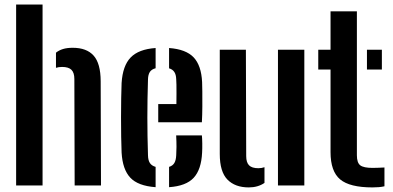

<svg xmlns="http://www.w3.org/2000/svg" viewBox="-20 -820 1738 849"><path d="M51.3 0V-800H168.2V0ZM310.1 0 308.8 -470.6Q308.8 -498.4 296 -511.2Q283.3 -524 254.5 -524Q239.7 -524 227.5 -520.1V-587.1Q241 -597.9 258.8 -603.3Q276.6 -608.7 301.5 -608.7Q363 -608.7 393.9 -574.2Q424.9 -539.7 425.2 -461L426.6 0Z M517.7 -145.4Q516.4 -175.2 515.8 -216Q515.2 -256.9 515.2 -301.1Q515.2 -345.4 515.9 -385.3Q516.5 -425.3 517.7 -453Q522.5 -529.5 557.8 -565.9Q593 -602.4 668.1 -607.7V-518.2Q650.2 -513.7 642.5 -501.7Q634.9 -489.6 634.4 -469.6Q632.9 -423.8 632.3 -382.1Q631.6 -340.4 631.6 -300.2Q631.6 -260 632.3 -218.9Q632.9 -177.9 634.4 -132.9Q634.9 -111 642.9 -99Q650.8 -87 668.1 -82.1V7.7Q590.1 2.1 556 -34.5Q521.9 -71 517.7 -145.4ZM727.6 7.7V-82.1Q743.6 -86.9 750.9 -99.2Q758.2 -111.4 759.2 -133.7Q760.2 -148.7 760.4 -170.8Q760.5 -192.8 759 -221.4H872.7Q874 -210 874.4 -185.9Q874.7 -161.7 873.7 -145.4Q870.2 -70.2 836.4 -33.8Q802.7 2.6 727.6 7.7ZM679.7 -279.5V-359.9H760Q760.4 -383 760.4 -405.6Q760.4 -428.2 760.2 -445.3Q759.9 -462.5 759.2 -469.6Q758.5 -490.5 750.7 -501.9Q743 -513.4 727.6 -517.9V-607.7Q802.5 -602.1 836.3 -566.3Q870.1 -530.5 873.7 -457.3Q874.2 -445.7 874.6 -415.7Q875 -385.8 874.7 -348.9Q874.5 -312 872.7 -279.5Z M951.8 -139.4V-600H1067.3L1068.7 -129.7Q1068.7 -101.8 1081.3 -89Q1094 -76.2 1122.5 -76.2Q1137.3 -76.2 1149.5 -80.7V-11.2Q1120.3 8.7 1080 8.7Q1019.6 8.7 985.7 -25.9Q951.8 -60.5 951.8 -139.4ZM1209.1 0V-600H1325.7V0Z M1387.3 -512.6V-600H1441.6V-770H1558.1V-133.7Q1558.1 -100.4 1573 -89Q1587.9 -77.6 1627.5 -77.6Q1641.9 -77.6 1653.5 -78.2Q1665.1 -78.8 1680 -79.4V3.7Q1668 6.5 1655.1 7.6Q1642.2 8.7 1626.9 8.7Q1526.4 8.7 1484 -26.8Q1441.6 -62.4 1441.6 -147.2V-512.6ZM1602.6 -512.6V-600H1668.6V-512.6Z"/></svg>

Font: Big Shoulders Stencil Text Thin
Style: Regular
Weight: 100
Designer: Patric King
Foundry: XO Type Co
Version: Version 2.001